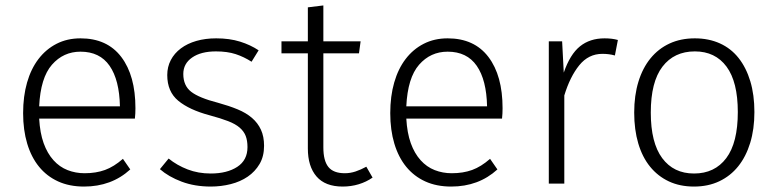

<svg xmlns="http://www.w3.org/2000/svg" viewBox="-20 -675 2859 706"><path d="M124 -239Q127 -186 140.5 -148.5Q154 -111 176.5 -86Q199 -61 228.5 -49.5Q258 -38 291 -38Q333 -38 366 -50Q399 -62 432 -91L459 -52Q390 11 289 11Q235 11 193.5 -8Q152 -27 123.5 -62Q95 -97 80 -147Q65 -197 65 -259Q65 -321 79.5 -371.5Q94 -422 121.5 -458Q149 -494 188 -514Q227 -534 276 -534Q374 -534 426 -465.5Q478 -397 478 -277Q478 -268 477.5 -257.5Q477 -247 476 -239ZM276 -485Q213 -485 171 -437Q129 -389 124 -284H421Q419 -381 383 -433Q347 -485 276 -485Z M905 -448Q877 -466 846.5 -476Q816 -486 774 -486Q719 -486 686.5 -463.5Q654 -441 654 -403Q654 -360 683 -337.5Q712 -315 782 -297Q822 -286 853.5 -273Q885 -260 906.5 -241.5Q928 -223 939.5 -198Q951 -173 951 -139Q951 -100 934.5 -72Q918 -44 891 -25.5Q864 -7 828.5 2Q793 11 755 11Q696 11 648 -7Q600 -25 568 -53L600 -92Q631 -67 670 -52Q709 -37 755 -37Q815 -37 852.5 -61.5Q890 -86 890 -134Q890 -158 883.5 -175Q877 -192 861.5 -205.5Q846 -219 819 -229.5Q792 -240 751 -251Q676 -271 635.5 -304.5Q595 -338 595 -399Q595 -429 608 -454Q621 -479 645 -497Q669 -515 702 -524.5Q735 -534 775 -534Q824 -534 862.5 -522Q901 -510 931 -490Z M1015 -523H1112V-648L1169 -655V-523H1306L1300 -479H1169V-133Q1169 -84 1187.5 -61Q1206 -38 1248 -38Q1268 -38 1287.5 -44.5Q1307 -51 1327 -62L1350 -22Q1327 -6 1299 2.5Q1271 11 1240 11Q1176 11 1144 -26Q1112 -63 1112 -129V-479H1015Z M1474 -239Q1477 -186 1490.5 -148.5Q1504 -111 1526.5 -86Q1549 -61 1578.5 -49.5Q1608 -38 1641 -38Q1683 -38 1716 -50Q1749 -62 1782 -91L1809 -52Q1740 11 1639 11Q1585 11 1543.5 -8Q1502 -27 1473.5 -62Q1445 -97 1430 -147Q1415 -197 1415 -259Q1415 -321 1429.5 -371.5Q1444 -422 1471.5 -458Q1499 -494 1538 -514Q1577 -534 1626 -534Q1724 -534 1776 -465.5Q1828 -397 1828 -277Q1828 -268 1827.5 -257.5Q1827 -247 1826 -239ZM1626 -485Q1563 -485 1521 -437Q1479 -389 1474 -284H1771Q1769 -381 1733 -433Q1697 -485 1626 -485Z M2053 -408Q2076 -475 2112.5 -504.5Q2149 -534 2203 -534Q2231 -534 2252 -528L2241 -471Q2220 -477 2195 -477Q2144 -477 2110 -435Q2076 -393 2055 -324V0H1998V-523H2047Z M2312 -261Q2312 -324 2327.5 -374.5Q2343 -425 2372 -460.5Q2401 -496 2442 -515Q2483 -534 2535 -534Q2586 -534 2627 -515.5Q2668 -497 2696 -461.5Q2724 -426 2739 -376Q2754 -326 2754 -263Q2754 -200 2738.5 -149.5Q2723 -99 2694.5 -63.5Q2666 -28 2625 -8.5Q2584 11 2532 11Q2480 11 2439.5 -8Q2399 -27 2370.5 -62Q2342 -97 2327 -147.5Q2312 -198 2312 -261ZM2535 -486Q2459 -486 2416 -430Q2373 -374 2373 -261Q2373 -150 2415 -93.5Q2457 -37 2532 -37Q2608 -37 2650.5 -93.5Q2693 -150 2693 -263Q2693 -374 2651.5 -430Q2610 -486 2535 -486Z"/></svg>

Font: Jldddboxgfspflltxgxzjzlszac
Style: Regular
Weight: 300
Designer: Carrois Corporate & Edenspiekermann
Foundry: Carrois Corporate GbR & Edenspiekermann AG
Version: Version 2.001